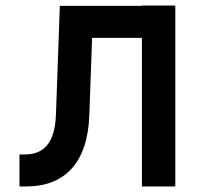

<svg xmlns="http://www.w3.org/2000/svg" viewBox="-20 -670 750 690"><path d="M490 -649H195L181 -256C177 -156 137 -115 70 -115H50V0H75C209 0 295 -81 301 -256L311 -534H490V0H610V-650H490Z"/></svg>

Font: Grotesk 03
Style: Bold
Weight: 500
Designer: Frank Adebiaye, contributions by Jérémy Landes, Ariel Martín Pérez
Foundry: Velvetyne Type Foundry
Version: Version 3.000;Glyphs 3.1.2 (3150)